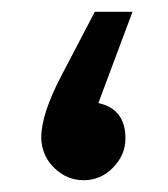

<svg xmlns="http://www.w3.org/2000/svg" viewBox="-20 -306 285 326"><path d="M122 0Q151 0 172 -21.5Q193 -43 193 -71Q193 -121 147 -131L205 -286H141Q118 -242 84 -177Q50 -112 50 -72Q51 -41 72.5 -20.5Q94 0 122 0Z"/></svg>

Font: Noto Sans Arabic
Style: Regular
Weight: 400
Designer: Nadine Chahine - Monotype Design Team
Foundry: Monotype Imaging Inc.
Version: Version 1.902